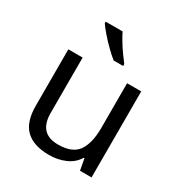

<svg xmlns="http://www.w3.org/2000/svg" viewBox="-180 -896 978 1036"><g transform="rotate(30 309.0 -378.0)"><path d="M533 -536V0H461L448 -71H444Q418 -29 372 -9.5Q326 10 274 10Q177 10 128 -36.5Q79 -83 79 -185V-536H168V-191Q168 -63 287 -63Q376 -63 410.5 -113Q445 -163 445 -257V-536ZM284 -766Q295 -744 311.5 -716.5Q328 -689 346.5 -663Q365 -637 380 -618V-606H321Q298 -624 269 -652.5Q240 -681 215.5 -709.5Q191 -738 179 -756V-766Z"/></g></svg>

Font: Noto Sans Meroitic
Style: Regular
Weight: 400
Designer: Monotype Design Team
Foundry: Monotype Imaging Inc.
Version: Version 2.002; ttfautohint (v1.8.4.7-5d5b)